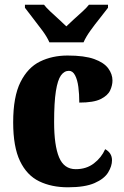

<svg xmlns="http://www.w3.org/2000/svg" viewBox="-20 -786 529 816"><path d="M269 10Q199 10 146.5 -15.5Q94 -41 65 -101.5Q36 -162 36 -266Q36 -375 67 -437Q98 -499 150 -524.5Q202 -550 267 -550Q339 -550 380.5 -535Q422 -520 440 -495.5Q458 -471 458 -444Q458 -423 448 -401.5Q438 -380 408 -365Q378 -350 317 -350Q317 -386 313 -416.5Q309 -447 299 -466Q289 -485 273 -485Q253 -485 239 -465.5Q225 -446 217.5 -398.5Q210 -351 210 -267Q210 -168 231 -117.5Q252 -67 302 -67Q347 -67 379 -91.5Q411 -116 427 -152Q456 -136 456 -105Q456 -80 439.5 -53Q423 -26 382 -8Q341 10 269 10ZM190 -606Q180 -629 160.5 -655.5Q141 -682 120.5 -708Q100 -734 86 -753V-766H167Q176 -754 193.5 -737.5Q211 -721 230 -704Q249 -687 262 -674Q275 -687 294 -704Q313 -721 331 -737.5Q349 -754 358 -766H439V-753Q425 -734 404 -708Q383 -682 364 -655.5Q345 -629 335 -606Z"/></svg>

Font: Noto Serif Thai Condensed Black
Style: Regular
Weight: 900
Width: 3
Designer: Monotype Design Team
Foundry: Monotype Imaging Inc.
Version: Version 2.002; ttfautohint (v1.8.4.7-5d5b)